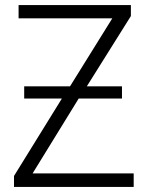

<svg xmlns="http://www.w3.org/2000/svg" viewBox="-20 -734 582 754"><path d="M75 -395H255L421 -662H53V-714H494V-671L321 -395H459V-347H289L108 -53H505V0H35V-43L223 -347H75Z"/></svg>

Font: Noto Sans Display Light
Style: Regular
Weight: 300
Designer: Monotype Design Team
Foundry: Monotype Imaging Inc.
Version: Version 2.003